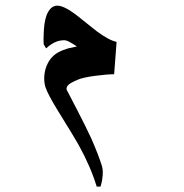

<svg xmlns="http://www.w3.org/2000/svg" viewBox="-20 -365 662 689"><path d="M218.8 -43.9Q218.8 -43.9 258.8 33.2Q288.1 89.8 307.6 131.8Q334 192.4 345.7 230.5Q351.6 249 346.7 279.3Q345.7 288.1 340.8 304.7H327.1Q304.7 231.4 261.7 154.3Q247.1 127.9 189.5 35.2Q151.4 -26.4 142.6 -53.7Q133.8 -85.9 144.5 -121.1Q157.2 -159.2 188.5 -176.8Q204.1 -185.5 224.6 -191.4Q240.2 -194.3 255.9 -198.2Q238.3 -210 232.4 -212.9Q218.8 -220.7 210 -220.7Q186.5 -220.7 164.1 -206.1Q156.2 -201.2 145.5 -191.4L136.7 -206.1Q135.7 -223.6 136.7 -241.2Q137.7 -283.2 146.5 -308.6Q160.2 -344.7 185.5 -344.7Q209 -344.7 251 -313.5Q289.1 -283.2 327.1 -252.9Q372.1 -219.7 398.4 -214.8L389.6 -98.6Q365.2 -98.6 320.8 -92.8Q276.4 -86.9 256.8 -78.1Q232.4 -67.4 225.1 -60.1Q217.8 -52.7 218.8 -43.9Z"/></svg>

Font: Thabit-Bold-Oblique
Style: Bold Oblique
Weight: 700
Designer: Regenerated by Nadim Shaikli
Foundry: MAK Alagha
Version: 0.01